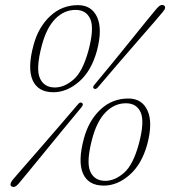

<svg xmlns="http://www.w3.org/2000/svg" viewBox="-20 -731 679 766"><path d="M291 -710.5Q345.5 -710.5 367.5 -662.5Q389.5 -614.5 366.5 -528Q344.5 -448 295.8 -405.5Q247 -363 193 -363Q131.5 -363 110.2 -411Q89 -459 113.5 -550Q132.5 -622 179.5 -666.2Q226.5 -710.5 291 -710.5ZM333.5 -531.5Q356.5 -619 340.2 -655.2Q324 -691.5 281.5 -691.5Q236 -691.5 200.8 -656Q165.5 -620.5 146.5 -548.5Q122.5 -457 139 -419.5Q155.5 -382 199 -382Q237 -382 273.8 -414Q310.5 -446 333.5 -531.5ZM373 -385.5Q362.5 -372 355 -377.5Q347 -382.5 358.5 -395Q392 -435 430.8 -482.5Q469.5 -530 506 -575.2Q542.5 -620.5 569.5 -653.8Q596.5 -687 606.5 -698.5Q622.5 -716.5 634.5 -709Q645 -701.5 629.5 -683.5Q620.5 -672 592.2 -639.5Q564 -607 525.5 -562.8Q487 -518.5 446.8 -471.8Q406.5 -425 373 -385.5ZM289 -312.5Q299 -326 307 -320.5Q315 -315 304.5 -302.5Q272.5 -264 233.8 -217Q195 -170 157.8 -124.2Q120.5 -78.5 92.5 -44.5Q64.5 -10.5 54 2Q38 20.5 26 12.5Q20.5 9 22.2 1.8Q24 -5.5 30.5 -13.5Q40.5 -25.5 69.8 -59Q99 -92.5 138 -137.2Q177 -182 217 -228.5Q257 -275 289 -312.5ZM492 -338Q546.5 -338 568.5 -290Q590.5 -242 567.5 -155.5Q545.5 -75.5 496.8 -33Q448 9.5 394 9.5Q332.5 9.5 311.2 -38.5Q290 -86.5 314.5 -177.5Q333.5 -249.5 380.5 -293.8Q427.5 -338 492 -338ZM534.5 -159Q557.5 -246.5 541.2 -282.8Q525 -319 482.5 -319Q437 -319 401.8 -283.5Q366.5 -248 347.5 -176Q323.5 -84.5 340 -47Q356.5 -9.5 400 -9.5Q438 -9.5 474.8 -41.5Q511.5 -73.5 534.5 -159Z"/></svg>

Font: Fraunces 72pt S050 Thin
Style: Italic
Weight: 100
Italic angle: -16°
Version: Version 1.000; ttfautohint (v1.8.3)